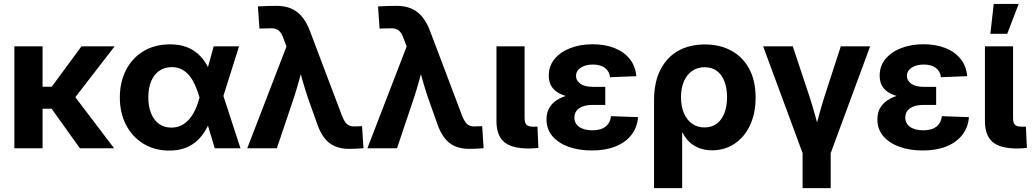

<svg xmlns="http://www.w3.org/2000/svg" viewBox="-20 -760 5295 984"><path d="M198.2 -522.5V0H53.7V-522.5ZM567.4 -522.5 320.3 -202.6H168.9L160.6 -315.4H245.1L397.5 -522.5ZM389.6 0 239.7 -209.5 349.1 -284.2 564.9 0Z M848.1 11.7Q772.5 11.7 715.1 -23.4Q657.7 -58.6 626 -119.9Q594.2 -181.2 594.2 -259.8Q594.2 -339.8 626 -401.4Q657.7 -462.9 715.6 -497.8Q773.4 -532.7 852.1 -532.7Q898.4 -532.7 933.8 -519.8Q969.2 -506.8 995.1 -483.6Q1021 -460.4 1039.1 -428.7Q1057.1 -397 1068.8 -358.9H1099.6L1122.6 -275.4L1212.4 0H1080.6L1002 -262.2Q991.7 -297.9 978.5 -326.4Q965.3 -355 948.5 -374.8Q931.6 -394.5 909.9 -405.3Q888.2 -416 860.8 -416Q823.2 -416 796.1 -397Q769 -377.9 754.6 -343.5Q740.2 -309.1 740.2 -261.2Q740.2 -213.9 754.4 -179Q768.6 -144 795.2 -125Q821.8 -106 857.9 -106Q886.2 -106 908.9 -117.2Q931.6 -128.4 949.5 -148.9Q967.3 -169.4 980.5 -197.5Q993.7 -225.6 1002.4 -259.3L1075.2 -522.5H1205.1L1122.1 -259.3L1098.1 -168H1066.9Q1053.7 -127.9 1034.9 -95.2Q1016.1 -62.5 990 -38.6Q963.9 -14.6 929 -1.5Q894 11.7 848.1 11.7Z M1247.1 0 1448.2 -521.5 1433.6 -561Q1426.3 -582.5 1416.7 -594.7Q1407.2 -606.9 1393.6 -611.6Q1379.9 -616.2 1360.4 -614.7L1309.6 -613.8L1301.8 -727.1Q1323.7 -728.5 1348.6 -729.2Q1373.5 -730 1397.9 -730Q1439.5 -730 1471.4 -716.6Q1503.4 -703.1 1527.3 -674.8Q1551.3 -646.5 1568.4 -601.1L1732.4 -167.5Q1740.7 -146 1749.8 -133.5Q1758.8 -121.1 1771.2 -116.2Q1783.7 -111.3 1801.8 -112.3L1835.4 -113.3L1842.8 -0.5Q1826.2 1 1807.1 2Q1788.1 2.9 1768.6 2.9Q1727.5 2.9 1696.3 -10.5Q1665 -23.9 1642.8 -52.5Q1620.6 -81.1 1605 -126.5L1557.1 -261.2Q1541.5 -308.1 1528.1 -355.5Q1514.6 -402.8 1502 -451.7H1541Q1527.8 -403.3 1514.9 -355.7Q1502 -308.1 1486.8 -261.2L1398.9 0Z M1862.8 0 2064 -521.5 2049.3 -561Q2042 -582.5 2032.5 -594.7Q2022.9 -606.9 2009.3 -611.6Q1995.6 -616.2 1976.1 -614.7L1925.3 -613.8L1917.5 -727.1Q1939.5 -728.5 1964.4 -729.2Q1989.3 -730 2013.7 -730Q2055.2 -730 2087.2 -716.6Q2119.1 -703.1 2143.1 -674.8Q2167 -646.5 2184.1 -601.1L2348.1 -167.5Q2356.4 -146 2365.5 -133.5Q2374.5 -121.1 2387 -116.2Q2399.4 -111.3 2417.5 -112.3L2451.2 -113.3L2458.5 -0.5Q2441.9 1 2422.9 2Q2403.8 2.9 2384.3 2.9Q2343.3 2.9 2312 -10.5Q2280.8 -23.9 2258.5 -52.5Q2236.3 -81.1 2220.7 -126.5L2172.9 -261.2Q2157.2 -308.1 2143.8 -355.5Q2130.4 -402.8 2117.7 -451.7H2156.7Q2143.6 -403.3 2130.6 -355.7Q2117.7 -308.1 2102.5 -261.2L2014.6 0Z M2689.9 1Q2602.5 1 2563.5 -32.5Q2524.4 -65.9 2524.4 -140.1V-522.5H2668.5V-155.3Q2668.5 -130.9 2678.2 -120.8Q2688 -110.8 2711.4 -110.8Q2717.8 -110.8 2723.6 -110.8Q2729.5 -110.8 2734.4 -111.3L2739.3 -2Q2728.5 -1 2716.1 0Q2703.6 1 2689.9 1Z M3013.2 11.2Q2947.8 11.2 2895 -7.3Q2842.3 -25.9 2811.5 -61.8Q2780.8 -97.7 2780.8 -148.4Q2780.8 -186 2798.1 -212.2Q2815.4 -238.3 2846.7 -254.6Q2877.9 -271 2919.4 -278.3Q2960.9 -285.6 3008.3 -285.6H3082V-222.2H3015.6Q2987.8 -222.2 2967 -214.6Q2946.3 -207 2935.1 -192.6Q2923.8 -178.2 2923.8 -157.7Q2923.8 -127.4 2948.2 -109.9Q2972.7 -92.3 3015.6 -92.3Q3044.9 -92.3 3065.2 -100.6Q3085.4 -108.9 3096.9 -125Q3108.4 -141.1 3111.3 -164.6L3250 -159.7Q3245.6 -106.4 3215.6 -68.1Q3185.5 -29.8 3134 -9.3Q3082.5 11.2 3013.2 11.2ZM3014.2 -252.9Q2962.9 -252.9 2921.6 -259Q2880.4 -265.1 2851.6 -278.8Q2822.8 -292.5 2807.6 -315.4Q2792.5 -338.4 2792.5 -372.6Q2792.5 -421.4 2821.8 -457.3Q2851.1 -493.2 2902.1 -513.2Q2953.1 -533.2 3017.6 -533.2Q3079.6 -533.2 3128.4 -514.2Q3177.2 -495.1 3206.8 -458.7Q3236.3 -422.4 3241.2 -369.6L3106.4 -364.3Q3103 -395 3080.3 -412.1Q3057.6 -429.2 3018.6 -429.2Q2980.5 -429.2 2956.3 -413.1Q2932.1 -397 2932.1 -370.6Q2932.1 -347.2 2954.1 -331.1Q2976.1 -314.9 3018.1 -314.9H3082V-252.9Z M3332 204.1V-245.6Q3332 -338.4 3364.5 -402.3Q3397 -466.3 3455.3 -499.3Q3513.7 -532.2 3592.3 -532.2Q3669.9 -532.2 3728.3 -500.2Q3786.6 -468.3 3819.6 -407.5Q3852.5 -346.7 3852.5 -259.8Q3852.5 -179.2 3824 -118.4Q3795.4 -57.6 3745.1 -23.7Q3694.8 10.3 3629.4 10.3Q3592.8 10.3 3563.7 -1Q3534.7 -12.2 3513.4 -32.2Q3492.2 -52.2 3478.5 -79.6H3476.1V204.1ZM3590.3 -106.9Q3627.4 -106.9 3653.1 -126Q3678.7 -145 3692.4 -179.7Q3706.1 -214.4 3706.1 -261.7Q3706.1 -308.6 3692.6 -343.3Q3679.2 -377.9 3653.6 -396.7Q3627.9 -415.5 3591.3 -415.5Q3554.7 -415.5 3527.3 -396.5Q3500 -377.4 3485.1 -343Q3470.2 -308.6 3470.2 -261.7Q3470.2 -214.8 3485.1 -179.9Q3500 -145 3527.1 -126Q3554.2 -106.9 3590.3 -106.9Z M4097.7 36.6 3891.1 -522.5H4043L4129.9 -261.2Q4145 -213.9 4158.2 -166.5Q4171.4 -119.1 4184.1 -70.8H4150.9Q4163.6 -119.1 4176.5 -166.5Q4189.5 -213.9 4204.1 -261.2L4289.1 -522.5H4439.5L4232.9 36.6ZM4093.3 204.1V-2.4H4237.3V204.1Z M4709 11.2Q4643.6 11.2 4590.8 -7.3Q4538.1 -25.9 4507.3 -61.8Q4476.6 -97.7 4476.6 -148.4Q4476.6 -186 4493.9 -212.2Q4511.2 -238.3 4542.5 -254.6Q4573.7 -271 4615.2 -278.3Q4656.7 -285.6 4704.1 -285.6H4777.8V-222.2H4711.4Q4683.6 -222.2 4662.8 -214.6Q4642.1 -207 4630.9 -192.6Q4619.6 -178.2 4619.6 -157.7Q4619.6 -127.4 4644 -109.9Q4668.5 -92.3 4711.4 -92.3Q4740.7 -92.3 4761 -100.6Q4781.2 -108.9 4792.7 -125Q4804.2 -141.1 4807.1 -164.6L4945.8 -159.7Q4941.4 -106.4 4911.4 -68.1Q4881.3 -29.8 4829.8 -9.3Q4778.3 11.2 4709 11.2ZM4710 -252.9Q4658.7 -252.9 4617.4 -259Q4576.2 -265.1 4547.4 -278.8Q4518.6 -292.5 4503.4 -315.4Q4488.3 -338.4 4488.3 -372.6Q4488.3 -421.4 4517.6 -457.3Q4546.9 -493.2 4597.9 -513.2Q4648.9 -533.2 4713.4 -533.2Q4775.4 -533.2 4824.2 -514.2Q4873 -495.1 4902.6 -458.7Q4932.1 -422.4 4937 -369.6L4802.2 -364.3Q4798.8 -395 4776.1 -412.1Q4753.4 -429.2 4714.4 -429.2Q4676.3 -429.2 4652.1 -413.1Q4627.9 -397 4627.9 -370.6Q4627.9 -347.2 4649.9 -331.1Q4671.9 -314.9 4713.9 -314.9H4777.8V-252.9Z M5193.4 1Q5106 1 5066.9 -32.5Q5027.8 -65.9 5027.8 -140.1V-522.5H5171.9V-155.3Q5171.9 -130.9 5181.6 -120.8Q5191.4 -110.8 5214.8 -110.8Q5221.2 -110.8 5227.1 -110.8Q5232.9 -110.8 5237.8 -111.3L5242.7 -2Q5231.9 -1 5219.5 0Q5207 1 5193.4 1ZM5055.7 -586.9 5072.8 -739.7H5200.7L5142.1 -586.9Z"/></svg>

Font: Inter 28pt
Style: Bold
Weight: 700
Designer: Rasmus Andersson
Foundry: rsms
Version: Version 4.001;git-66647c0bb